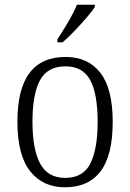

<svg xmlns="http://www.w3.org/2000/svg" viewBox="-20 -786 553 816"><path d="M256 10Q162 10 108 -58.5Q54 -127 54 -268Q54 -408 105.5 -476Q157 -544 259 -544Q354 -544 406.5 -476.5Q459 -409 459 -268Q459 -126 407.5 -58Q356 10 256 10ZM257 -30Q334 -30 364.5 -92Q395 -154 395 -268Q395 -387 363.5 -445.5Q332 -504 258 -504Q182 -504 150 -445Q118 -386 118 -268Q118 -152 150.5 -91Q183 -30 257 -30ZM224 -619Q246 -652 269.5 -692Q293 -732 307 -766H383V-756Q372 -739 348 -711Q324 -683 296.5 -654.5Q269 -626 246 -606H224Z"/></svg>

Font: Noto Serif SemiCondensed Light
Style: Regular
Weight: 300
Width: 4
Designer: Monotype Design Team
Foundry: Monotype Imaging Inc.
Version: Version 2.013